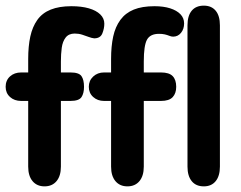

<svg xmlns="http://www.w3.org/2000/svg" viewBox="-24 -651 855 681"><path d="M76 -394H51Q27 -394 11.5 -380Q-4 -366 -4 -343Q-4 -321 11.5 -307Q27 -293 51 -293H76V-60Q76 -27 91.5 -8.5Q107 10 134 10Q161 10 176.5 -8.5Q192 -27 192 -60V-293H226Q256 -293 265 -306.5Q274 -320 274 -343Q274 -368 265 -381Q256 -394 226 -394H192V-433Q192 -459 195 -481.5Q198 -504 209 -518Q220 -532 241 -532Q255 -532 267.5 -528Q280 -524 290.5 -520Q301 -516 310 -515Q332 -515 339 -532.5Q346 -550 346 -567Q346 -586 331.5 -600Q317 -614 291 -621.5Q265 -629 229 -629Q186 -629 156 -617Q126 -605 108.5 -580.5Q91 -556 83.5 -521.5Q76 -487 76 -442ZM370 -394H345Q322 -394 306.5 -379.5Q291 -365 291 -343Q291 -321 306.5 -307Q322 -293 345 -293H370V-60Q370 -27 385.5 -8.5Q401 10 428 10Q455 10 470.5 -8.5Q486 -27 486 -60V-293H547Q576 -293 588.5 -306.5Q601 -320 601 -343Q601 -368 588.5 -381Q576 -394 547 -394H486V-433Q486 -490 497.5 -510.5Q509 -531 540 -531Q552 -531 560.5 -529Q569 -527 576.5 -524Q584 -521 590 -521Q607 -521 618 -534.5Q629 -548 629 -568Q629 -587 616 -600.5Q603 -614 579.5 -621.5Q556 -629 524 -629Q480 -629 450.5 -617Q421 -605 403 -580.5Q385 -556 377.5 -521.5Q370 -487 370 -442ZM641 -60Q641 -27 656 -8.5Q671 10 699 10Q726 10 741 -8.5Q756 -27 756 -60V-561Q756 -595 741 -613Q726 -631 699 -631Q671 -631 656 -613Q641 -595 641 -561Z"/></svg>

Font: Beiruti
Style: Bold
Weight: 700
Designer: Arlette Boutros
Foundry: Boutros
Version: Version 1.41